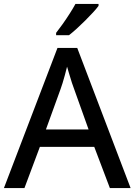

<svg xmlns="http://www.w3.org/2000/svg" viewBox="-20 -962 689 982"><path d="M542 0 462 -211H184L105 0H0L274 -717H375L648 0ZM359 -507Q355 -516 348 -538Q341 -560 334 -583.5Q327 -607 323 -621Q318 -601 312 -578.5Q306 -556 300 -537Q294 -518 290 -507L215 -300H433ZM484 -932Q474 -918 455.5 -898Q437 -878 415.5 -856.5Q394 -835 372.5 -815.5Q351 -796 333 -782H267V-794Q282 -813 300.5 -839Q319 -865 336.5 -892.5Q354 -920 366 -942H484Z"/></svg>

Font: Noto Sans New Tai Lue Medium
Style: Regular
Weight: 500
Version: Version 2.003